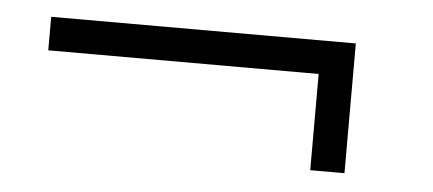

<svg xmlns="http://www.w3.org/2000/svg" viewBox="-29 -438 665 295"><g transform="rotate(5 303.5 -290.0)"><path d="M457 -189.5V-337.9H40V-389.6H509.8V-189.5Z"/></g></svg>

Font: Padauk
Style: Regular
Weight: 400
Designer: Debbi Hosken, Becca Hirsbrunner Spalinger
Foundry: SIL International
Version: Version 5.003